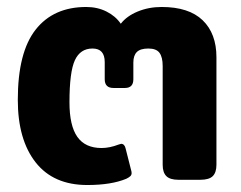

<svg xmlns="http://www.w3.org/2000/svg" viewBox="-20 -515 691 550"><path d="M31 -229Q31 -365 82 -430Q133 -495 227 -495Q259 -495 285 -482Q311 -469 326 -447Q343 -469 374.5 -482Q406 -495 443 -495Q521 -495 560.5 -457Q600 -419 600 -351V-43Q600 -21 589.5 -10.5Q579 0 554 0H491Q467 0 456.5 -10.5Q446 -21 446 -43V-326Q446 -351 437 -363.5Q428 -376 405 -376Q382 -376 372 -366Q362 -356 362 -336V-288Q362 -263 338 -263H305Q280 -263 280 -288V-337Q280 -376 245 -376Q210 -376 194.5 -342.5Q179 -309 179 -222Q179 -155 201.5 -123Q224 -91 271 -91Q294 -91 320 -101Q326 -103 327 -103Q337 -103 340 -89L356 -26Q357 -23 357 -19Q357 -14 353.5 -10.5Q350 -7 342 -3Q299 15 230 15Q133 15 82 -50Q31 -115 31 -229Z"/></svg>

Font: Mitr Medium
Style: Regular
Weight: 500
Designer: Thanarat Vachiruckul
Foundry: Cadson Demak
Version: Version 1.002